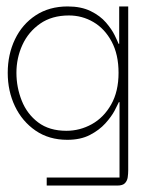

<svg xmlns="http://www.w3.org/2000/svg" viewBox="-20 -424 473 596"><path d="M125 152V127H351V-107H349Q346 -100 336 -81Q326 -62 307 -41Q288 -20 259 -5Q230 10 189 10Q132 10 90.5 -18.5Q49 -47 26.5 -94Q4 -141 4 -198Q4 -255 26.5 -302Q49 -349 91 -376.5Q133 -404 190 -404Q232 -404 261.5 -389.5Q291 -375 309 -354Q327 -333 336 -314.5Q345 -296 348 -288H350V-404H378V105Q378 115 376.5 126Q375 137 368 144.5Q361 152 344 152ZM186 -18Q228 -18 265 -38.5Q302 -59 325 -99.5Q348 -140 348 -198Q348 -255 326.5 -295Q305 -335 270 -355.5Q235 -376 194 -376Q141 -376 104.5 -350.5Q68 -325 49.5 -284.5Q31 -244 31 -198Q31 -153 47.5 -111.5Q64 -70 98.5 -44Q133 -18 186 -18Z"/></svg>

Font: Darker Grotesque Light
Style: Regular
Weight: 300
Designer: Gabriel Lam
Foundry: TypeRant
Version: Version 1.000;gftools[0.9.28]